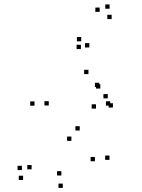

<svg xmlns="http://www.w3.org/2000/svg" viewBox="-20 -848 660 890"><path d="M487.5 -107V-127H467.5V-107ZM349.5 -243V-263H329.5V-243ZM206 -359V-379H186V-359ZM440 -444.5V-464.5H420V-444.5ZM445 -437.5V-457.5H425V-437.5ZM425 -344.5V-364.5H405V-344.5ZM503.5 -349.5V-369.5H483.5V-349.5ZM479.5 -392V-412H459.5V-392ZM491 -358.5V-378.5H471V-358.5ZM390 -504.5V-524.5H370V-504.5ZM140 -358V-378H120V-358ZM311 -195V-215H291V-195ZM420 -100.5V-120.5H400V-100.5ZM264.5 -34.5V-54.5H244.5V-34.5ZM126.5 -63V-83H106.5V-63ZM81.5 -59.5V-79.5H61.5V-59.5ZM87 -13.5V-33.5H67V-13.5ZM271 23V3H251V23ZM356.5 -656.5V-676.5H336.5V-656.5ZM442 -793V-813H422V-793ZM488 -807.5V-827.5H468V-807.5ZM497.5 -759.5V-779.5H477.5V-759.5ZM394 -628V-648H374V-628ZM355 -620.5V-640.5H335V-620.5Z"/></svg>

Font: Monaspace Radon Dots Var
Style: Regular
Weight: 400
Designer: Riley Cran and the Lettermatic Team
Version: Version 1.100 (Monaspace Radon Dots)